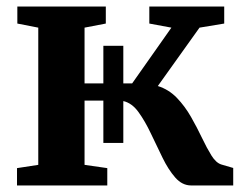

<svg xmlns="http://www.w3.org/2000/svg" viewBox="-20 -567 743 587"><path d="M32 0V-53L97 -63V-482.5L33 -495V-547H303.5V-495L238.5 -482.5V-312H296V-427H357V-312H384L504 -482.5L436.5 -495V-547H665.5V-495L590 -482.5L462.5 -304Q496 -293.5 520.8 -267.8Q545.5 -242 564 -209.5Q582.5 -177 597.5 -145.5Q612.5 -114 626.5 -91.5Q640.5 -69 657 -64L693 -53.5V0H564.5Q537 0 515.8 -24.2Q494.5 -48.5 476.8 -85Q459 -121.5 441.2 -159Q423.5 -196.5 403.5 -224.2Q383.5 -252 357 -258V-130H296V-259.5H238.5V-63L308 -53V0Z"/></svg>

Font: Merriweather Text Regular
Style: Bold
Weight: 700
Designer: Eben Sorkin
Foundry: Eben Sorkin
Version: Version 2.100; ttfautohint (v1.7.19-72a1) -l 8 -r 50 -G 200 